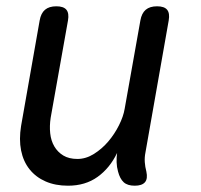

<svg xmlns="http://www.w3.org/2000/svg" viewBox="-20 -580 640 610"><path d="M408 10Q385 10 373 -1Q361 -12 355 -35Q351 -49 350.5 -64.5Q350 -80 352 -94Q329 -46 290 -18Q251 10 196 10Q156 10 125 -3.5Q94 -17 74 -42Q54 -67 47 -102Q40 -137 47 -180L106 -515Q110 -538 123 -549Q136 -560 159 -560Q182 -560 191 -549Q200 -538 196 -515L141 -206Q137 -180 139.5 -156.5Q142 -133 152.5 -115Q163 -97 181 -86Q199 -75 226 -75Q253 -75 278.5 -91Q304 -107 324 -130.5Q344 -154 358 -182Q372 -210 376 -234L426 -515Q430 -538 443 -549Q456 -560 479 -560Q502 -560 511 -549Q520 -538 516 -515L442 -95Q439 -80 440 -65Q441 -50 445 -35Q450 -12 440.5 -1Q431 10 408 10Z"/></svg>

Font: Maple Mono Normal NL
Style: Italic
Weight: 400
Italic angle: -10°
Monospace: yes
Designer: subframe7536
Version: Version 7.000